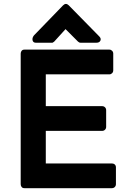

<svg xmlns="http://www.w3.org/2000/svg" viewBox="-20 -982 693 1002"><path d="M551 -723Q559 -723 565 -717Q571 -711 571 -702V-615Q571 -606 565 -600Q559 -594 551 -594H219V-428H513Q522 -428 528 -422Q534 -416 534 -407V-320Q534 -311 528 -305Q522 -299 513 -299H219V-129H564Q573 -129 579 -123.5Q585 -118 585 -109V-21Q585 -12 579 -6Q573 0 564 0H107Q98 0 93 -6Q88 -12 88 -21V-702Q88 -711 93 -717Q98 -723 107 -723ZM401 -759Q393 -759 387 -765L322 -830L263 -765Q260 -762 256 -760Q254 -759 253 -759H167Q153 -759 150 -771.5Q147 -784 157 -797L309 -954Q324 -969 339 -954L498 -792Q509 -781 504 -770Q499 -759 483 -759Z"/></svg>

Font: Stadtwerke
Style: Bold
Weight: 700
Designer: Santiago Orozco
Foundry: Typemade
Version: Version 1.003